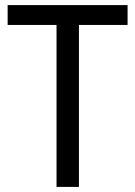

<svg xmlns="http://www.w3.org/2000/svg" viewBox="-20 -734 532 754"><path d="M290 0V-636H481V-714H10V-636H202V0Z"/></svg>

Font: Noto Sans Gujarati UI SemiCondensed
Style: Regular
Weight: 400
Width: 4
Designer: Jelle Bosma - Monotype Design Team, Universal Thirst
Foundry: Monotype Imaging Inc.
Version: Version 2.106